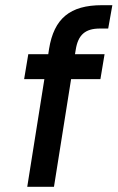

<svg xmlns="http://www.w3.org/2000/svg" viewBox="-20 -720 453 740"><path d="M272 -529C281 -586 309 -610 365 -610H397L413 -700H373C250 -700 188 -649 169 -531L166 -511H89L73 -415H151L85 0H188L254 -415H367L383 -511H269Z"/></svg>

Font: Arthouse Owned Medium
Style: Italic
Weight: 500
Italic angle: -10°
Designer: Jeremy Tribby
Foundry: Tribby Type
Version: Version 1.000;PS 001.000;hotconv 1.0.88;makeotf.lib2.5.64775